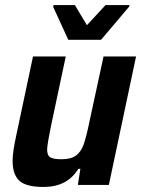

<svg xmlns="http://www.w3.org/2000/svg" viewBox="-20 -734 562 762"><path d="M30 -96Q30 -131 45 -199L111 -510H241L182 -232Q169 -169 167 -142Q167 -117 179.5 -109.5Q192 -102 225 -102Q262 -102 282 -117Q302 -132 312.5 -162Q323 -192 336 -256L391 -510H520L412 0H289L299 -64H291Q247 8 153 8Q84 8 57 -16.5Q30 -41 30 -96ZM251 -576 191 -707 193 -714H277L325 -634L399 -714H494L492 -707L381 -576Z"/></svg>

Font: Saira Semi Condensed SemiBold
Style: Italic
Weight: 600
Width: 4
Italic angle: -12°
Designer: Hector Gatti with collaboration of the Omnibus-Type team
Foundry: Omnibus-Type
Version: Version 1.001; ttfautohint (v1.8)